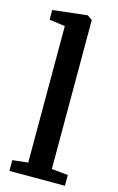

<svg xmlns="http://www.w3.org/2000/svg" viewBox="-125 -870 566 922"><g transform="rotate(15 158.0 -409.5)"><path d="M98.5 -62V-740.5L20 -751.5V-799.5L190.5 -819H192L216 -802.5V-61.5L297.5 -53.5V0H21.5V-53.5Z"/></g></svg>

Font: Merriweather SemiBold
Style: Regular
Weight: 600
Version: Version 2.100